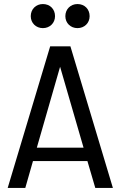

<svg xmlns="http://www.w3.org/2000/svg" viewBox="-20 -929 596 949"><path d="M18 0H105L143 -133H412L451 0H538L328 -700H228ZM132 -849C132 -815 158 -790 192 -790C226 -790 252 -815 252 -849C252 -884 227 -909 192 -909C158 -909 132 -884 132 -849ZM162 -199 277 -599 393 -199ZM303 -849C303 -815 329 -790 363 -790C397 -790 423 -815 423 -849C423 -884 398 -909 363 -909C329 -909 303 -884 303 -849Z"/></svg>

Font: Vanilla Cream Book
Style: Regular
Weight: 400
Designer: Jeremy Tribby, Jinavaṁso
Foundry: Tribby Type
Version: Version 1.422;Glyphs 3.1.2 (3151)